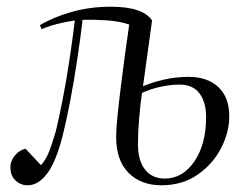

<svg xmlns="http://www.w3.org/2000/svg" viewBox="-20 -538 726 572"><path d="M99 -463Q139 -487 193.5 -502.5Q248 -518 310 -518Q406 -518 433 -477L406 -281Q431 -292 467 -300.5Q503 -309 542 -309Q598 -309 630.5 -278.5Q663 -248 663 -192Q663 -144 638.5 -96.5Q614 -49 568.5 -17.5Q523 14 461 14Q400 14 363 -23Q326 -60 326 -130Q326 -152 330 -192Q334 -232 340 -280Q346 -328 352.5 -376.5Q359 -425 365 -465Q335 -475 296.5 -477.5Q258 -480 226 -479Q220 -427 210.5 -363.5Q201 -300 189.5 -239.5Q178 -179 167 -135Q147 -56 120.5 -21Q94 14 63 14Q41 14 26 -0.5Q11 -15 11 -39Q11 -59 24.5 -75Q38 -91 56 -95L102 -46Q116 -61 125.5 -84.5Q135 -108 146 -146Q155 -182 166 -238Q177 -294 186.5 -357Q196 -420 203 -477Q189 -475 169.5 -471Q150 -467 132 -461.5Q114 -456 104 -451ZM403 -261Q398 -226 394.5 -185Q391 -144 391 -108Q391 -60 412 -33Q433 -6 471 -6Q524 -6 559 -57Q594 -108 594 -189Q594 -233 574.5 -259.5Q555 -286 514 -286Q489 -286 458.5 -279.5Q428 -273 403 -261Z"/></svg>

Font: Literata 72pt Light
Style: Italic
Weight: 300
Italic angle: -2°
Designer: Latin by Veronika Burian and Jose Scaglione. Greek by Irene Vlachou. Cyrillic by Vera Evstafieva
Foundry: TypeTogether
Version: Version 3.002